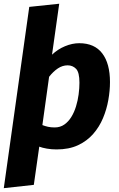

<svg xmlns="http://www.w3.org/2000/svg" viewBox="-30 -779 636 1023"><path d="M392.1 -548.8Q473.6 -548.8 514.8 -494.6Q556 -440.5 556 -341.8Q556 -295.8 547.1 -245.9Q538.3 -195.9 518.7 -149.3Q499.2 -102.7 466.2 -65Q433.2 -27.4 385.2 -5.1Q337.3 17.2 271.4 17.2Q244.4 17.2 219.7 12.9Q195.1 8.5 179.2 2.4L150.2 206L-9.8 223.5L125.9 -742.3L285.5 -759.1L247.2 -487.7Q277.3 -516.4 316.1 -532.6Q354.9 -548.8 392.1 -548.8ZM261.5 -100Q290.7 -100 312.6 -115.3Q334.4 -130.5 349.9 -155.6Q365.4 -180.7 375 -212Q384.6 -243.3 388.9 -275.9Q393.3 -308.6 393.3 -338.3Q393.3 -393.7 375.3 -412.3Q357.2 -430.9 330.5 -430.9Q303.2 -430.9 278.7 -414.7Q254.1 -398.5 231.6 -369.8L195.8 -112.5Q211 -106.7 226.1 -103.4Q241.3 -100 261.5 -100Z"/></svg>

Font: Fira Sans Variable
Style: Italic
Weight: 397
Italic angle: -8°
Designer: Carrois Corporate & Edenspiekermann AG
Foundry: Carrois Corporate GbR & Edenspiekermann AG
Version: Version 4.202